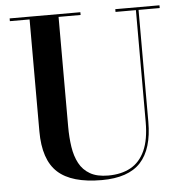

<svg xmlns="http://www.w3.org/2000/svg" viewBox="-54 -802 833 868"><g transform="rotate(-5 363.0 -368.0)"><path d="M701.5 -750V-737.5H605.5V-230Q605.5 -106.5 549.8 -46Q494 14.5 373 14.5Q237 14.5 174 -43Q111 -100.5 111 -230V-737.5H21.5V-750H342.5V-737.5H242.5V-240Q242.5 -190.5 249 -147.5Q255.5 -104.5 272.8 -72.2Q290 -40 321.8 -21.8Q353.5 -3.5 404 -3.5Q463.5 -3.5 505.8 -26.8Q548 -50 570.8 -100Q593.5 -150 593.5 -230V-737.5H501V-750Z"/></g></svg>

Font: Bodoni Moda 18pt SemiBold
Style: Regular
Weight: 600
Designer: Owen Earl
Foundry: indestructible type
Version: Version 2.005